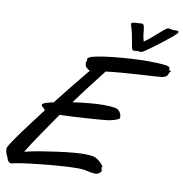

<svg xmlns="http://www.w3.org/2000/svg" viewBox="-177 -995 1050 1103"><g transform="rotate(10 348.5 -443.0)"><path d="M481 -53C481 -60 451 -94 425 -102C411 -106 392 -108 368 -108C309 -108 224 -97 143 -84C94 -77 55 -69 23 -61C59 -121 143 -242 187 -305C258 -306 446 -319 466 -323C489 -326 517 -335 528 -342C531 -343 532 -348 532 -354C532 -369 521 -395 495 -400C477 -403 455 -405 430 -405C376 -405 308 -398 247 -389C293 -453 362 -542 404 -596C503 -609 708 -618 727 -621C747 -624 758 -632 762 -643C765 -654 763 -651 771 -659C772 -660 773 -661 773 -662C773 -665 767 -665 763 -667C762 -667 762 -669 762 -676C762 -682 760 -688 743 -691C716 -695 679 -697 639 -697C508 -697 335 -678 300 -661C289 -656 287 -650 287 -646C287 -643 288 -640 288 -637C288 -636 287 -635 285 -634C284 -633 283 -631 283 -628C283 -618 287 -601 292 -600C301 -597 297 -591 306 -589L314 -585C272 -535 207 -454 141 -370C107 -363 84 -355 79 -350C77 -348 76 -346 76 -344C76 -335 94 -327 97 -318C97 -317 98 -316 98 -315C13 -204 -64 -101 -78 -70C-80 -67 -80 -63 -80 -59C-80 -46 -75 -28 -66 -14C-64 0 -54 18 -40 18C-38 18 -37 18 -35 17C11 4 237 -21 341 -21C360 -21 375 -20 384 -18C415 -11 434 -8 446 -8C464 -8 467 -14 476 -21C479 -24 481 -27 481 -31C481 -38 476 -46 476 -49C476 -50 477 -51 479 -51C480 -51 481 -52 481 -53ZM607 -753C646 -780 770 -872 776 -888C777 -889 777 -891 777 -892C777 -898 768 -899 760 -899C756 -899 751 -898 747 -898C745 -898 741 -899 739 -899C735 -900 721 -903 716 -903C699 -903 641 -837 590 -804C573 -850 585 -904 561 -904C552 -903 542 -902 531 -902C524 -902 503 -900 502 -896C501 -894 501 -892 501 -890C501 -879 510 -864 516 -831C532 -749 528 -755 536 -744C537 -742 547 -742 548 -742C550 -742 562 -744 564 -744C567 -744 581 -742 584 -742C590 -742 600 -749 607 -753Z"/></g></svg>

Font: Oregano
Style: Italic
Weight: 400
Italic angle: -12°
Designer: Astigmatic (AOETI)
Foundry: Astigmatic (AOETI)
Version: Version 1.000